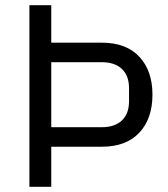

<svg xmlns="http://www.w3.org/2000/svg" viewBox="-20 -718 646 738"><path d="M93 0V-698H177V-554H371Q465 -554 515.5 -500Q566 -446 566 -354Q566 -262 515.5 -208Q465 -154 371 -154H177V0ZM177 -229H371Q421 -229 448.5 -255Q476 -281 476 -329V-379Q476 -427 448.5 -453Q421 -479 371 -479H177Z"/></svg>

Font: IBM Plex Sans Thai
Style: Regular
Weight: 400
Designer: Mike Abbink, Paul van der Laan, Pieter van Rosmalen, Ben Mitchell, Mark Frömberg
Foundry: Bold Monday
Version: Version 1.1